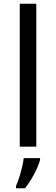

<svg xmlns="http://www.w3.org/2000/svg" viewBox="-20 -780 298 1021"><path d="M173 0H85V-760H173ZM193 70Q189 88 176.5 115.5Q164 143 147.5 171Q131 199 113 221H65V209Q73 192 81.5 165.5Q90 139 97 110.5Q104 82 106 61H193Z"/></svg>

Font: Noto Sans Syloti Nagri
Style: Regular
Weight: 400
Designer: Monotype Design Team
Foundry: Monotype Imaging Inc.
Version: Version 2.003; ttfautohint (v1.8.4.7-5d5b)